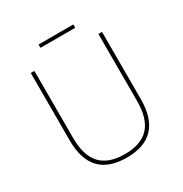

<svg xmlns="http://www.w3.org/2000/svg" viewBox="-179 -906 1006 1055"><g transform="rotate(-30 324.0 -378.5)"><path d="M324 12Q211 12 154.5 -47.5Q98 -107 98 -229V-651Q98 -655 102 -655H117Q121 -655 121 -651V-229Q121 -118 171 -64Q221 -10 324 -10Q427 -10 477 -64Q527 -118 527 -229V-651Q527 -655 530 -655H546Q550 -655 550 -651V-229Q550 -108 493.5 -48Q437 12 324 12ZM217 -748Q213 -748 213 -751V-766Q213 -769 217 -769H430Q434 -769 434 -766V-751Q434 -748 430 -748Z"/></g></svg>

Font: Sofia Sans Thin
Style: Regular
Weight: 250
Designer: Botio Nikoltchev, Ani Petrova
Foundry: lettersoup
Version: Version 4.101